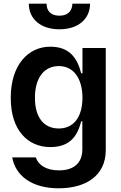

<svg xmlns="http://www.w3.org/2000/svg" viewBox="-20 -806 655 1042"><path d="M372.9 -786.2C372.2 -751.4 352.3 -720.5 302.6 -720.9C251.4 -720.5 232.2 -752.1 233 -786.2H136.4C136.4 -703.1 200.6 -647 302.6 -647C404.5 -647 468.8 -703.1 468.8 -786.2ZM298.3 215.9C445 215.9 553.6 148.4 554 9.2V-545.5H427.6V-408.4H420.5C399.1 -492.5 356.2 -552.6 252.8 -552.6C133.5 -552.6 38 -453.8 38.4 -274.9C38 -96.6 133.5 -7.8 252.8 -7.8C353 -7.8 398.8 -60 420.5 -147.7H426.8V5.7C426.1 85.6 372.9 118.6 300.4 118.6C230.1 118.6 188.6 89.5 174 48.3H46.2C64.6 148.8 154.1 215.9 298.3 215.9ZM299 -108.7C213.8 -108.7 169 -174.7 169.7 -275.6C169 -374.3 213.1 -447.1 299 -447.4C381.4 -447.1 426.8 -378.6 427.6 -275.6C426.8 -171.2 380.7 -108.7 299 -108.7Z"/></svg>

Font: Riot Sans 2.0
Style: Bold
Weight: 600
Designer: Rasmus Andersson
Foundry: rsms
Version: Version 3.006;hotconv 1.0.109;makeotfexe 2.5.65596